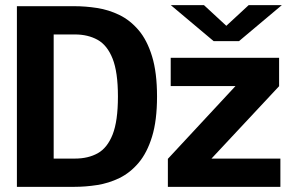

<svg xmlns="http://www.w3.org/2000/svg" viewBox="-20 -724 1115 744"><path d="M642 -704H770.5L857 -624L943.5 -704H1072L906 -564.5H808ZM45.5 0V-700H268.5Q311.5 -700 356.5 -693Q401.5 -686 443 -665.8Q484.5 -645.5 517.2 -607Q550 -568.5 569.2 -505.8Q588.5 -443 588.5 -350Q588.5 -257 569.2 -194.5Q550 -132 517.2 -93.2Q484.5 -54.5 443 -34.2Q401.5 -14 356.5 -7Q311.5 0 268.5 0ZM188 -109.5H270.5Q321.5 -109.5 358.8 -130.2Q396 -151 416.5 -203Q437 -255 437 -350Q437 -445 416.2 -497Q395.5 -549 358 -569.8Q320.5 -590.5 270.5 -590.5H188ZM630.5 0V-108.5L892.5 -390.5H641.5V-500H1061.5V-390L799.5 -109.5H1066.5V0Z"/></svg>

Font: Trispace SemiExpanded SemiBold
Style: Regular
Weight: 600
Width: 6
Designer: Tyler Finck
Foundry: Etcetera Type Company
Version: Version 1.210; ttfautohint (v1.8.3)